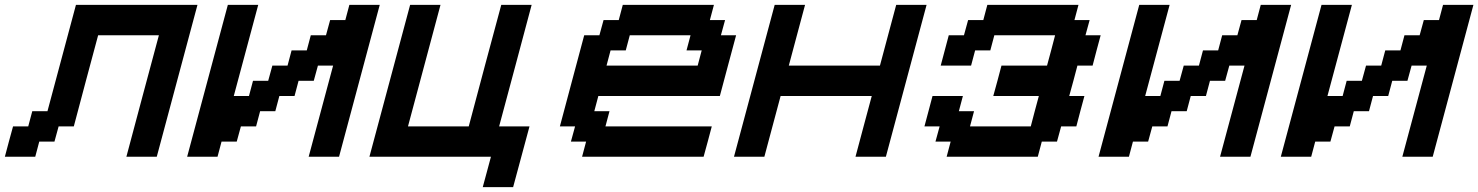

<svg xmlns="http://www.w3.org/2000/svg" viewBox="-20 -645 6082 790"><path d="M500 0H625Q652.8 -104 708.7 -312.3Q764.6 -520.5 792.5 -625H292.5L175.3 -187.5H112.8L96.2 -125H33.7Q27.8 -104 16.6 -62.5Q5.4 -21 0 0H125L141.6 -62.5H204.1L221.2 -125H283.7Q300.3 -187.5 333.5 -312.5Q366.7 -437.5 383.8 -500H633.8Q611.3 -417 566.7 -250Q522 -83 500 0Z M1250 0H1375Q1402.8 -104 1458.7 -312.3Q1514.6 -520.5 1542.5 -625H1417.5L1400.9 -562.5H1338.4L1321.3 -500H1258.8L1242.2 -437.5H1179.7L1163.1 -375H1100.6L1083.5 -312.5H1021L1004.4 -250H941.9Q958.5 -312.5 992.2 -437.5Q1025.9 -562.5 1042.5 -625H917.5Q889.6 -520.5 833.7 -312.3Q777.8 -104 750 0H875L891.6 -62.5H954.1L971.2 -125H1033.7L1050.3 -187.5H1112.8L1129.4 -250H1191.9L1208.5 -312.5H1271L1288.1 -375H1350.6Q1334 -312.5 1300.3 -187.5Q1266.6 -62.5 1250 0Z M1966.3 125H2091.3Q2102.5 83.5 2125 0Q2147.5 -83.5 2158.7 -125H2033.7Q2056.2 -208.5 2100.8 -375.2Q2145.5 -542 2167.5 -625H2042.5Q2020 -542 1975.3 -375.2Q1930.7 -208.5 1908.7 -125H1658.7Q1681.2 -208 1725.6 -375Q1770 -542 1792.5 -625H1667.5Q1639.6 -520.5 1583.7 -312.3Q1527.8 -104 1500 0H2000Q1994.1 21 1983.2 62.5Q1972.2 104 1966.3 125Z M2375 0H2875Q2880.9 -21 2892.1 -62.5Q2903.3 -104 2908.7 -125H2471.2L2487.8 -187.5H2425.3L2441.9 -250H2941.9Q2953.1 -292 2975.3 -375.2Q2997.6 -458.5 3008.8 -500H2946.3L2963.4 -562.5H2900.9L2917.5 -625H2542.5L2525.9 -562.5H2463.4L2446.3 -500H2383.8Q2367.2 -437.5 2333.7 -312.5Q2300.3 -187.5 2283.7 -125H2346.2L2329.1 -62.5H2391.6ZM2850.6 -375H2475.6L2492.2 -437.5H2554.7L2571.3 -500H2821.3L2804.7 -437.5H2867.2Z M3500 0H3625Q3652.8 -104 3708.7 -312.3Q3764.6 -520.5 3792.5 -625H3667.5Q3656.2 -583.5 3634 -500Q3611.8 -416.5 3600.6 -375H3225.6Q3236.8 -416.5 3259 -500Q3281.2 -583.5 3292.5 -625H3167.5Q3139.6 -520.5 3083.7 -312.3Q3027.8 -104 3000 0H3125Q3136.2 -42 3158.4 -125Q3180.7 -208 3191.9 -250H3566.9Q3555.7 -208.5 3533.4 -125.2Q3511.2 -42 3500 0Z M3875 0H4250L4266.6 -62.5H4329.1L4346.2 -125H4408.7Q4414.1 -145.5 4425 -187.3Q4436 -229 4441.9 -250H4379.4Q4385.3 -270.5 4396.5 -312.3Q4407.7 -354 4413.1 -375H4475.6Q4481 -395.5 4491.9 -437.3Q4502.9 -479 4508.8 -500H4446.3L4463.4 -562.5H4400.9L4417.5 -625H4042.5L4025.9 -562.5H3963.4L3946.3 -500H3883.8Q3878.4 -479 3867.2 -437.5Q3856 -396 3850.6 -375H3975.6L3992.2 -437.5H4054.7L4071.3 -500H4321.3Q4315.9 -479 4304.9 -437.3Q4293.9 -395.5 4288.1 -375H4100.6Q4095.2 -354 4084 -312.3Q4072.8 -270.5 4066.9 -250H4254.4Q4248.5 -229 4237.5 -187.3Q4226.6 -145.5 4221.2 -125H3971.2L3987.8 -187.5H3925.3L3941.9 -250H3816.9Q3811.5 -229 3800.3 -187.3Q3789.1 -145.5 3783.7 -125H3846.2L3829.1 -62.5H3891.6Z M5000 0H5125Q5152.8 -104 5208.7 -312.3Q5264.6 -520.5 5292.5 -625H5167.5L5150.9 -562.5H5088.4L5071.3 -500H5008.8L4992.2 -437.5H4929.7L4913.1 -375H4850.6L4833.5 -312.5H4771L4754.4 -250H4691.9Q4708.5 -312.5 4742.2 -437.5Q4775.9 -562.5 4792.5 -625H4667.5Q4639.6 -520.5 4583.7 -312.3Q4527.8 -104 4500 0H4625L4641.6 -62.5H4704.1L4721.2 -125H4783.7L4800.3 -187.5H4862.8L4879.4 -250H4941.9L4958.5 -312.5H5021L5038.1 -375H5100.6Q5084 -312.5 5050.3 -187.5Q5016.6 -62.5 5000 0Z M5750 0H5875Q5902.8 -104 5958.7 -312.3Q6014.6 -520.5 6042.5 -625H5917.5L5900.9 -562.5H5838.4L5821.3 -500H5758.8L5742.2 -437.5H5679.7L5663.1 -375H5600.6L5583.5 -312.5H5521L5504.4 -250H5441.9Q5458.5 -312.5 5492.2 -437.5Q5525.9 -562.5 5542.5 -625H5417.5Q5389.6 -520.5 5333.7 -312.3Q5277.8 -104 5250 0H5375L5391.6 -62.5H5454.1L5471.2 -125H5533.7L5550.3 -187.5H5612.8L5629.4 -250H5691.9L5708.5 -312.5H5771L5788.1 -375H5850.6Q5834 -312.5 5800.3 -187.5Q5766.6 -62.5 5750 0Z"/></svg>

Font: Faithful 32x
Style: Oblique
Weight: 400
Foundry: Faithful Resource Pack
Version: Version 1.0; January 27, 2023